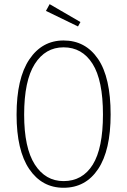

<svg xmlns="http://www.w3.org/2000/svg" viewBox="-20 -886 607 916"><path d="M216.8 -866.2 363.8 -780.8 352.1 -759.8 199.2 -834ZM283.2 -692.9Q387.7 -692.9 447.8 -604.7Q507.8 -516.6 507.8 -339.8Q507.8 -168.9 448.2 -79.6Q388.7 9.8 283.2 9.8Q180.2 9.8 119.6 -79.3Q59.1 -168.5 59.1 -338.9Q59.1 -512.2 119.9 -602.5Q180.7 -692.9 283.2 -692.9ZM283.2 -660.2Q196.3 -660.2 145.8 -580.6Q95.2 -501 95.2 -338.9Q95.2 -180.7 146 -101.3Q196.8 -22 283.2 -22Q373.5 -22 422.4 -100.3Q471.2 -178.7 471.2 -339.8Q471.2 -502.9 421.6 -581.5Q372.1 -660.2 283.2 -660.2Z"/></svg>

Font: Fira Sans Compressed UltraLight
Style: Regular
Weight: 200
Width: 1
Designer: Carrois Corporate & Edenspiekermann AG
Foundry: Carrois Corporate GbR & Edenspiekermann AG
Version: Version 4.203;PS 004.203;hotconv 1.0.88;makeotf.lib2.5.64775